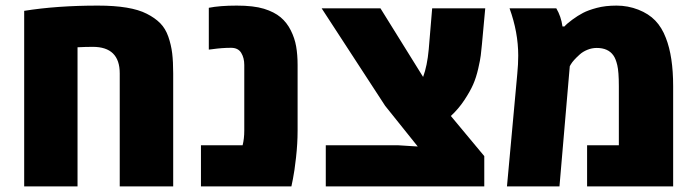

<svg xmlns="http://www.w3.org/2000/svg" viewBox="-20 -662 2475 682"><path d="M65.9 0V-623.5Q182.1 -642.1 328.1 -642.1Q444.8 -642.1 501 -613.3Q530.3 -598.6 549.1 -579.6Q567.9 -560.5 577.9 -531.7Q587.9 -502.9 591.6 -472.9Q595.2 -442.9 595.2 -401.4V0H405.3V-401.4Q405.3 -495.6 309.6 -495.6Q284.2 -495.6 255.4 -494.1V0Z M721.7 -634.3Q760.7 -642.1 820.8 -642.1Q880.9 -642.1 917.5 -630.9Q954.1 -619.6 976.6 -600.8Q999 -582 1012.9 -554.2Q1026.9 -526.4 1032 -496.8Q1037.1 -467.3 1037.1 -431.2V-197.8Q1037.1 -151.9 1031.5 -102.3Q1025.9 -52.7 1020.5 -26.4L1015.1 0H693.8V-146H841.8Q847.7 -169.9 847.7 -197.8V-431.2Q847.7 -456.5 836.7 -474.4Q825.7 -492.2 800.8 -492.2Q769 -492.2 734.4 -487.3L721.7 -485.8Z M1700.2 0H1137.2V-146H1394L1463.9 -141.6L1348.1 -286.1L1122.6 -632.3H1331.5L1482.9 -388.7Q1497.6 -428.2 1502.9 -486.8L1515.1 -632.3H1703.6L1691.9 -504.9Q1689.5 -480.5 1687.7 -465.3Q1686 -450.2 1678.7 -418.2Q1671.4 -386.2 1660.6 -361.8Q1649.9 -337.4 1629.4 -306.4Q1608.9 -275.4 1581.5 -250L1700.2 -107.4Z M1956.1 -632.3Q1973.1 -603.5 1978 -567.9H1984.9Q1993.2 -577.6 2012.7 -592Q2032.2 -606.4 2051 -616.2Q2069.8 -626 2099.9 -634Q2129.9 -642.1 2170.2 -642.1Q2210.4 -642.1 2247.3 -627.7Q2284.2 -613.3 2307.6 -588.9Q2331.1 -564.5 2345.2 -527.3Q2371.1 -461.4 2371.1 -356V0H2065.4V-146H2178.2V-356Q2178.2 -407.2 2172.6 -430.7Q2167 -454.1 2158.7 -465.3Q2140.1 -491.7 2099.6 -491.7Q2082.5 -491.7 2066.4 -485.1Q2050.3 -478.5 2039.6 -468.8Q2016.1 -447.8 2007.8 -433.6L2003.9 -426.8L1967.3 0H1780.8L1817.4 -399.4Q1820.8 -434.6 1820.8 -464.4Q1820.8 -547.4 1790 -632.3Z"/></svg>

Font: Open Sans Hebrew Extra Bold
Style: Regular
Weight: 800
Foundry: Ascender Corporation, Yanek Iontef
Version: Version 2.001;PS 002.001;hotconv 1.0.70;makeotf.lib2.5.58329